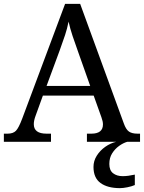

<svg xmlns="http://www.w3.org/2000/svg" viewBox="-20 -734 745 994"><path d="M0 0V-42H19Q48 -42 62.5 -57Q77 -72 95 -120L317 -714H395L621 -95Q632 -64 647.5 -53Q663 -42 692 -42H705V0H430V-42H453Q513 -42 513 -90Q513 -98 511 -107Q509 -116 505 -127L465 -239H202L164 -134Q155 -110 155 -91Q155 -42 221 -42H244V0ZM221 -289H447L385 -464Q369 -508 356 -547Q343 -586 335 -622Q328 -586 317 -553Q306 -520 289 -473ZM601 240Q537 240 500.5 213.5Q464 187 464 130Q464 99 481 72Q498 45 525 26Q552 7 582 0H639Q618 6 596.5 21.5Q575 37 560.5 60Q546 83 546 115Q546 148 565.5 163Q585 178 615 178Q629 178 644.5 176Q660 174 678 170V224Q662 231 639.5 235.5Q617 240 601 240Z"/></svg>

Font: Noto Serif Ahom
Style: Regular
Weight: 400
Designer: Monotype Design Team
Foundry: Monotype Imaging Inc.
Version: Version 2.007; ttfautohint (v1.8.4.7-5d5b)